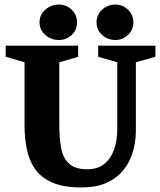

<svg xmlns="http://www.w3.org/2000/svg" viewBox="-20 -816 704 845"><path d="M338 9Q260 9 210.5 -12.5Q161 -34 134.5 -72Q108 -110 98 -159.5Q88 -209 88 -265V-542L5 -566V-615H324V-566L241 -542V-265Q241 -209 249 -165Q257 -121 283.5 -96Q310 -71 364 -71Q410 -71 439 -94.5Q468 -118 482 -158Q496 -198 496 -248V-542L412 -566V-615H664V-566L578 -542V-236Q578 -214 573 -183Q568 -152 554 -118.5Q540 -85 513 -56Q486 -27 443.5 -9Q401 9 338 9ZM489 -640Q454 -640 429.5 -662Q405 -684 405 -718Q405 -751 429.5 -773.5Q454 -796 489 -796Q519 -796 543 -773.5Q567 -751 567 -718Q567 -684 543 -662Q519 -640 489 -640ZM239 -640Q205 -640 179.5 -662Q154 -684 154 -718Q154 -751 179.5 -773.5Q205 -796 239 -796Q272 -796 295.5 -773.5Q319 -751 319 -718Q319 -684 295.5 -662Q272 -640 239 -640Z"/></svg>

Font: Manuale ExtraBold
Style: Regular
Weight: 800
Version: Version 1.002